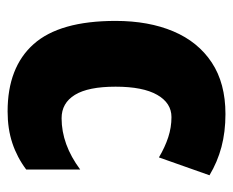

<svg xmlns="http://www.w3.org/2000/svg" viewBox="-74 -529 613 505"><g transform="rotate(90 232.5 -276.5)"><path d="M273 10Q157 10 96 -58.5Q35 -127 35 -274Q35 -361 62.5 -426Q90 -491 144.5 -527Q199 -563 280 -563Q327 -563 366.5 -552.5Q406 -542 441 -521L394 -388Q367 -404 341 -412.5Q315 -421 288 -421Q251 -421 229.5 -383.5Q208 -346 208 -274Q208 -202 229.5 -167Q251 -132 291 -132Q360 -132 426 -181V-39Q394 -15 356.5 -2.5Q319 10 273 10Z"/></g></svg>

Font: Noto Sans Lao Looped Condensed Black
Style: Regular
Weight: 900
Width: 3
Designer: Mark Frömberg, Ben Mitchell
Foundry: The Fontpad Ltd
Version: Version 1.002; ttfautohint (v1.8.4.7-5d5b)